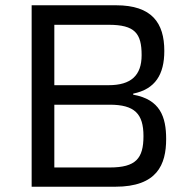

<svg xmlns="http://www.w3.org/2000/svg" viewBox="-20 -708 722 728"><path d="M100 -688V0H417C576 0 610 -84 610 -181C610 -265 587 -331 485 -349V-353C569 -370 603 -426 603 -515C603 -621 556 -688 420 -688ZM392 -385H186V-614H392C491 -614 517 -582 517 -499C517 -422 477 -385 392 -385ZM396 -73H186V-311H396C490 -311 524 -277 524 -192C524 -107 495 -73 396 -73Z"/></svg>

Font: Saira UNSAM
Style: Regular
Weight: 400
Designer: Hector Gatti with collaboration of the Omnibus-Type team
Foundry: Omnibus-Type
Version: Version 0.072;PS 000.072;hotconv 1.0.88;makeotf.lib2.5.64775